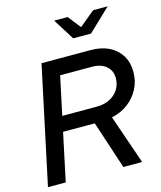

<svg xmlns="http://www.w3.org/2000/svg" viewBox="-132 -1013 927 1107"><g transform="rotate(-15 331.5 -459.0)"><path d="M15 0 164 -700H457.3Q520 -700 566.2 -677Q612.3 -654 637.7 -612.8Q663 -571.7 663 -515.7Q663 -460.7 639.2 -414.5Q615.3 -368.3 573.3 -336.8Q531.3 -305.3 475.7 -293.3L577 0H465L371 -285.7H181.7L121 0ZM201 -375.7H408Q451.3 -375.7 484.7 -392.5Q518 -409.3 536.8 -439.2Q555.7 -469 555.7 -506.3Q555.7 -552 524.2 -578.5Q492.7 -605 439.3 -605H249.7ZM377.7 -791.3 298 -918.3H378.3L438.3 -842L530.7 -918.3H617.3L484 -791.3Z"/></g></svg>

Font: Red Hat Display VF
Style: Italic
Weight: 300
Italic angle: -12°
Designer: Pentagram, MCKL
Foundry: Pentagram, MCKL
Version: Version 1.010